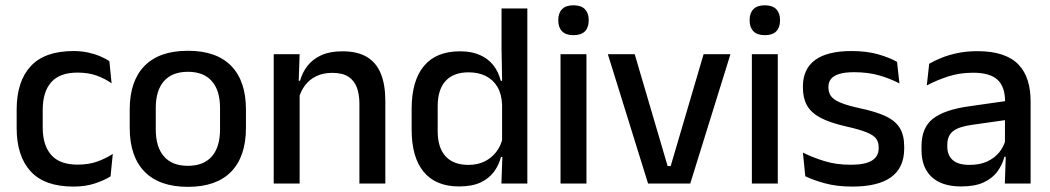

<svg xmlns="http://www.w3.org/2000/svg" viewBox="-20 -694 3971 726"><path d="M257.5 11.5Q148.5 11.5 95.8 -46.2Q43 -104 43 -209.5V-280Q43 -386 96 -443.5Q149 -501 257.5 -501Q287.5 -501 312.8 -495.5Q338 -490 358.5 -481.2Q379 -472.5 393.5 -463L402 -379Q378 -396 346.5 -407.8Q315 -419.5 273 -419.5Q206 -419.5 173.8 -383.2Q141.5 -347 141.5 -278V-212Q141.5 -144.5 173.8 -108Q206 -71.5 273 -71.5Q315.5 -71.5 348 -83.2Q380.5 -95 406.5 -112L398 -27Q375 -12.5 339.2 -0.5Q303.5 11.5 257.5 11.5Z M690.5 12.5Q582.5 12.5 526.5 -45Q470.5 -102.5 470.5 -210.5V-280Q470.5 -387.5 526.5 -444.8Q582.5 -502 690.5 -502Q798.5 -502 854.2 -444.8Q910 -387.5 910 -280V-210.5Q910 -102.5 854.2 -45Q798.5 12.5 690.5 12.5ZM690.5 -67Q750 -67 781 -102.5Q812 -138 812 -204.5V-286Q812 -352 781 -387.2Q750 -422.5 690.5 -422.5Q631 -422.5 600 -387.2Q569 -352 569 -286V-204.5Q569 -138 600 -102.5Q631 -67 690.5 -67Z M1339 0V-302Q1339 -337.5 1329.2 -363.5Q1319.5 -389.5 1297.2 -404Q1275 -418.5 1236.5 -418.5Q1201 -418.5 1175 -405.5Q1149 -392.5 1132.8 -370.5Q1116.5 -348.5 1109.5 -320.5L1093.5 -388.5H1114.5Q1123 -419.5 1142.5 -444.8Q1162 -470 1194.5 -485Q1227 -500 1275 -500Q1332.5 -500 1368 -478.2Q1403.5 -456.5 1420.2 -415Q1437 -373.5 1437 -313V0ZM1015 0V-489H1113L1109 -374.5L1113 -368.5V0Z M1715.5 11Q1628 11 1582.2 -44Q1536.5 -99 1536.5 -204.5V-282Q1536.5 -388.5 1582.8 -444.2Q1629 -500 1719.5 -500Q1763 -500 1794.2 -486.2Q1825.5 -472.5 1845.2 -447.5Q1865 -422.5 1873.5 -388.5H1906L1878.5 -298Q1877 -338 1861 -365.2Q1845 -392.5 1817 -406.5Q1789 -420.5 1751.5 -420.5Q1695 -420.5 1665 -388Q1635 -355.5 1635 -291.5V-198Q1635 -135.5 1664.8 -103Q1694.5 -70.5 1751.5 -70.5Q1786 -70.5 1812.2 -83.5Q1838.5 -96.5 1856 -119Q1873.5 -141.5 1880 -169.5L1903 -100.5H1874.5Q1866.5 -70 1847.8 -44.5Q1829 -19 1797 -4Q1765 11 1715.5 11ZM1876 0 1880 -114.5 1878.5 -145.5V-348.5L1879 -367.5L1876.5 -506V-662H1974V0Z M2099.5 0V-489H2197.5V0ZM2148.5 -561Q2119.5 -561 2105.2 -575.8Q2091 -590.5 2091 -616.5V-618.5Q2091 -644.5 2105.2 -659.2Q2119.5 -674 2148.5 -674Q2177.5 -674 2191.8 -659.2Q2206 -644.5 2206 -618.5V-616.5Q2206 -590 2191.8 -575.5Q2177.5 -561 2148.5 -561Z M2516 -66 2640.5 -489H2742L2590 0H2430.5L2278.5 -489H2380L2504.5 -66Z M2823 0V-489H2921V0ZM2872 -561Q2843 -561 2828.8 -575.8Q2814.5 -590.5 2814.5 -616.5V-618.5Q2814.5 -644.5 2828.8 -659.2Q2843 -674 2872 -674Q2901 -674 2915.2 -659.2Q2929.5 -644.5 2929.5 -618.5V-616.5Q2929.5 -590 2915.2 -575.5Q2901 -561 2872 -561Z M3203 11.5Q3144 11.5 3099.5 -0.8Q3055 -13 3025 -27.5L3016 -117Q3053 -98.5 3097.5 -84.8Q3142 -71 3197.5 -71Q3251 -71 3276.8 -86.8Q3302.5 -102.5 3302.5 -133.5V-137.5Q3302.5 -157.5 3292 -170.8Q3281.5 -184 3254.8 -194.5Q3228 -205 3179 -216Q3117.5 -230 3082 -249Q3046.5 -268 3031.2 -295.8Q3016 -323.5 3016 -362.5V-367Q3016 -433 3062 -467Q3108 -501 3200 -501Q3258 -501 3301 -488.5Q3344 -476 3372 -460L3381 -378.5Q3347.5 -396.5 3304.8 -408.8Q3262 -421 3210 -421Q3174.5 -421 3153 -414.2Q3131.5 -407.5 3122 -395.2Q3112.5 -383 3112.5 -366V-362.5Q3112.5 -344 3122.5 -330.2Q3132.5 -316.5 3158.2 -305.8Q3184 -295 3230 -285Q3292 -272 3329 -254.5Q3366 -237 3382.5 -209.8Q3399 -182.5 3399 -139.5V-132Q3399 -60.5 3350 -24.5Q3301 11.5 3203 11.5Z M3779.5 0 3783.5 -116 3780 -131V-285L3780.5 -309.5Q3780.5 -366 3751.8 -392.5Q3723 -419 3659.5 -419Q3608 -419 3564 -404.5Q3520 -390 3484.5 -371L3493.5 -453Q3513.5 -464.5 3540.5 -475.5Q3567.5 -486.5 3601.5 -493.5Q3635.5 -500.5 3676 -500.5Q3731.5 -500.5 3770 -487.2Q3808.5 -474 3832 -449Q3855.5 -424 3866.2 -389Q3877 -354 3877 -311V0ZM3614 11Q3541.5 11 3503 -24.8Q3464.5 -60.5 3464.5 -126.5V-141.5Q3464.5 -211.5 3507.8 -245.2Q3551 -279 3644 -292L3791 -313L3796.5 -242L3655.5 -222Q3605 -215 3583.5 -197.8Q3562 -180.5 3562 -147V-140Q3562 -106.5 3582.8 -88.5Q3603.5 -70.5 3646 -70.5Q3685 -70.5 3713 -83.5Q3741 -96.5 3758.5 -118.2Q3776 -140 3782.5 -166.5L3796 -101H3778Q3770 -71 3751.5 -45.5Q3733 -20 3699.8 -4.5Q3666.5 11 3614 11Z"/></svg>

Font: Anek Gurmukhi Medium Medium
Style: Regular
Weight: 500
Version: Version 1.003